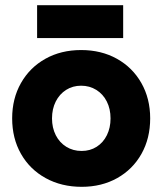

<svg xmlns="http://www.w3.org/2000/svg" viewBox="-20 -710 627 742"><path d="M27 -252.6Q27 -329.1 61.1 -389.2Q95.2 -449.2 155.5 -482.9Q215.8 -516.6 293.6 -516.6Q371.4 -516.6 431.8 -482.9Q492.2 -449.2 526.3 -389.2Q560.4 -329.1 560.4 -252.6Q560.4 -175.4 526.7 -115.4Q493 -55.4 432.9 -21.7Q372.7 12 295.7 12Q217.6 12 156.4 -21.7Q95.2 -55.4 61.1 -115.4Q27 -175.4 27 -252.6ZM407.2 -252.4Q407.2 -289.2 392.7 -317.8Q378.2 -346.4 352.2 -362.6Q326.1 -378.8 293.6 -378.8Q261 -378.8 235.5 -362.6Q210 -346.4 195.5 -317.8Q181 -289.2 181 -252.4Q181 -216.2 195.5 -187.6Q210 -159 236.1 -142.8Q262.3 -126.6 295.5 -126.6Q328.2 -126.6 353.6 -142.8Q379 -159 393.1 -187.6Q407.2 -216.2 407.2 -252.4ZM123.4 -689.8H456V-562.8H123.4Z"/></svg>

Font: 寒蝉端黑体 Light
Style: Regular
Weight: 300
Designer: ChillDuanSans {Warren2060}; 
Source Han Sans {Ryoko NISHIZUKA 西塚涼子 (kana, bopomofo & ideographs); Paul D. Hunt (Latin, G
Foundry: ChillType&Adobe
Version: Version 1.300;Glyphs 3.3 (3306)